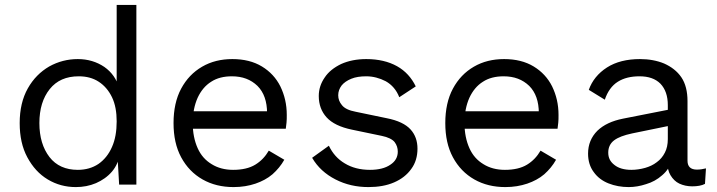

<svg xmlns="http://www.w3.org/2000/svg" viewBox="-20 -750 2914 780"><path d="M288 10C317 10 344 5 370 -6C395 -17 417 -32 435 -53C452 -73 463 -98 468 -127L457 -121L464 0H534V-730H454V-386L464 -393C454 -428 434 -457 404 -478C373 -499 337 -510 296 -510C255 -510 216 -500 180 -480C144 -459 115 -430 93 -391C71 -352 60 -305 60 -250C60 -196 70 -150 91 -111C112 -72 139 -42 174 -21C209 0 247 10 288 10ZM296 -60C247 -60 208 -77 181 -112C154 -147 140 -193 140 -250C140 -307 154 -353 182 -388C210 -423 249 -440 300 -440C331 -440 358 -433 381 -418C404 -403 422 -382 435 -355C448 -328 454 -295 454 -257C454 -217 448 -182 435 -153C422 -123 403 -100 380 -84C356 -68 328 -60 296 -60Z M929 10C962 10 991 5 1018 -4C1044 -13 1067 -25 1087 -42C1106 -59 1122 -78 1135 -101L1072 -138C1058 -114 1040 -95 1017 -81C994 -67 964 -60 927 -60C893 -60 864 -68 840 -83C815 -98 796 -119 783 -148C770 -177 763 -211 763 -250C763 -290 770 -324 783 -353C796 -381 814 -403 838 -418C861 -433 889 -440 922 -440C965 -440 999 -427 1026 -401C1052 -375 1065 -338 1065 -290L1106 -298H737V-227H1141C1142 -234 1143 -243 1144 -252C1145 -261 1145 -272 1145 -283C1145 -326 1136 -364 1119 -399C1102 -433 1077 -460 1044 -480C1011 -500 971 -510 924 -510C878 -510 837 -500 801 -479C765 -458 737 -429 716 -390C695 -351 685 -304 685 -250C685 -196 695 -150 716 -111C737 -72 766 -42 803 -21C840 0 882 10 929 10Z M1477 10C1516 10 1551 4 1581 -9C1611 -22 1634 -40 1651 -64C1668 -87 1676 -115 1676 -146C1676 -177 1667 -203 1648 -224C1629 -245 1597 -261 1550 -270L1425 -296C1398 -301 1379 -310 1369 -323C1359 -335 1354 -348 1354 -363C1354 -378 1359 -391 1368 -403C1377 -414 1390 -423 1407 -430C1424 -437 1444 -440 1468 -440C1495 -440 1522 -433 1547 -420C1572 -406 1591 -384 1602 -355L1669 -399C1652 -434 1627 -462 1593 -481C1559 -500 1517 -510 1468 -510C1429 -510 1395 -503 1366 -490C1337 -476 1314 -458 1299 -435C1283 -412 1275 -387 1275 -360C1275 -325 1286 -296 1307 -273C1328 -250 1362 -233 1411 -223L1531 -198C1556 -193 1574 -184 1583 -173C1592 -161 1596 -148 1596 -134C1596 -112 1586 -94 1566 -81C1546 -67 1518 -60 1483 -60C1443 -60 1409 -69 1381 -86C1352 -103 1331 -127 1316 -158L1248 -109C1270 -71 1302 -42 1343 -21C1384 0 1428 10 1477 10Z M2033 10C2066 10 2095 5 2122 -4C2148 -13 2171 -25 2191 -42C2210 -59 2226 -78 2239 -101L2176 -138C2162 -114 2144 -95 2121 -81C2098 -67 2068 -60 2031 -60C1997 -60 1968 -68 1944 -83C1919 -98 1900 -119 1887 -148C1874 -177 1867 -211 1867 -250C1867 -290 1874 -324 1887 -353C1900 -381 1918 -403 1942 -418C1965 -433 1993 -440 2026 -440C2069 -440 2103 -427 2130 -401C2156 -375 2169 -338 2169 -290L2210 -298H1841V-227H2245C2246 -234 2247 -243 2248 -252C2249 -261 2249 -272 2249 -283C2249 -326 2240 -364 2223 -399C2206 -433 2181 -460 2148 -480C2115 -500 2075 -510 2028 -510C1982 -510 1941 -500 1905 -479C1869 -458 1841 -429 1820 -390C1799 -351 1789 -304 1789 -250C1789 -196 1799 -150 1820 -111C1841 -72 1870 -42 1907 -21C1944 0 1986 10 2033 10Z M2693 -185C2693 -164 2689 -145 2681 -130C2673 -114 2662 -101 2648 -91C2634 -80 2618 -73 2601 -68C2583 -63 2564 -60 2545 -60C2515 -60 2492 -67 2476 -80C2459 -93 2451 -109 2451 -130C2451 -151 2459 -168 2475 -180C2491 -192 2515 -201 2548 -208L2709 -241V-307L2511 -268C2466 -259 2432 -243 2407 -219C2382 -194 2369 -163 2369 -126C2369 -96 2377 -71 2392 -51C2407 -30 2427 -15 2452 -5C2477 5 2505 10 2534 10C2557 10 2581 6 2605 -2C2629 -9 2651 -21 2670 -38C2689 -54 2703 -75 2711 -101L2691 -104V-94C2691 -71 2695 -53 2704 -38C2713 -23 2725 -11 2740 -4C2755 3 2773 7 2792 7C2813 7 2831 4 2844 -3L2848 -66C2836 -63 2824 -61 2811 -61C2786 -61 2773 -73 2773 -97V-339C2773 -378 2765 -411 2748 -436C2731 -461 2707 -479 2678 -492C2649 -504 2616 -510 2580 -510C2527 -510 2482 -499 2446 -476C2410 -453 2385 -422 2372 -385L2437 -345C2448 -378 2466 -403 2490 -418C2514 -433 2543 -440 2578 -440C2615 -440 2643 -430 2663 -410C2683 -389 2693 -360 2693 -323Z"/></svg>

Font: WorkSans-Regular
Style: Regular
Weight: 500
Designer: Wei Huang
Foundry: Wei Huang
Version: ""